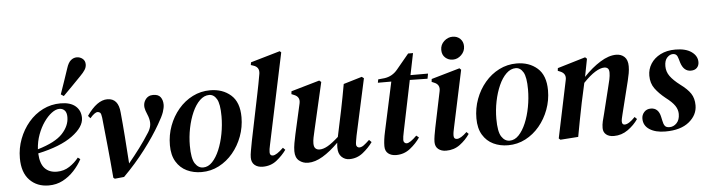

<svg xmlns="http://www.w3.org/2000/svg" viewBox="-48 -985 4459 1210"><g transform="rotate(-5 2182.0 -380.5)"><path d="M218 14Q144 14 97.5 -34Q51 -82 51 -173Q51 -236 73 -294Q95 -352 133.5 -397.5Q172 -443 224 -469Q276 -495 336 -495Q398 -495 430.5 -467Q463 -439 463 -392Q463 -335 387.5 -279.5Q312 -224 169 -193Q172 -128 200 -98Q228 -68 277 -68Q321 -68 356 -91Q391 -114 415 -145L430 -134Q410 -96 378.5 -62Q347 -28 307 -7Q267 14 218 14ZM326 -461Q303 -461 277 -441.5Q251 -422 227.5 -388.5Q204 -355 188 -311.5Q172 -268 169 -219Q281 -252 326.5 -301Q372 -350 372 -405Q372 -434 359 -447.5Q346 -461 326 -461ZM343 -551Q357 -592 371 -632Q385 -672 398 -712Q409 -747 426 -761Q443 -775 463 -775Q484 -775 500 -762Q516 -749 516 -726Q516 -708 505.5 -691.5Q495 -675 475 -655Q446 -625 418 -596.5Q390 -568 361 -539Z M636 8 627 1Q618 -108 608.5 -201Q599 -294 590 -382Q587 -407 580.5 -413.5Q574 -420 564 -420Q546 -420 516 -385L502 -401Q567 -495 632 -495Q702 -495 709 -404Q716 -333 722 -251.5Q728 -170 734 -80Q772 -126 805 -170Q838 -214 871 -266Q886 -291 888 -313.5Q890 -336 881 -363L866 -402Q853 -440 870.5 -468.5Q888 -497 922 -497Q955 -497 969 -478Q983 -459 983 -430Q983 -411 974 -384Q965 -357 936 -308Q896 -238 834 -156.5Q772 -75 695 2Z M1185 14Q1134 14 1092 -6Q1050 -26 1025 -67.5Q1000 -109 1000 -172Q1000 -236 1021.5 -294Q1043 -352 1081.5 -397.5Q1120 -443 1171.5 -469Q1223 -495 1282 -495Q1361 -495 1413 -449.5Q1465 -404 1465 -309Q1465 -246 1443.5 -188Q1422 -130 1384 -84.5Q1346 -39 1295 -12.5Q1244 14 1185 14ZM1197 -14Q1229 -14 1255 -41.5Q1281 -69 1300 -114Q1319 -159 1329.5 -214.5Q1340 -270 1340 -325Q1340 -404 1321.5 -435Q1303 -466 1274 -466Q1242 -466 1214.5 -439.5Q1187 -413 1167 -368Q1147 -323 1136 -268.5Q1125 -214 1125 -158Q1125 -77 1145.5 -45.5Q1166 -14 1197 -14Z M1572 14Q1540 14 1520.5 -2.5Q1501 -19 1501 -50Q1501 -67 1505.5 -91.5Q1510 -116 1517 -154L1576 -441Q1584 -477 1589 -506Q1594 -535 1601 -572Q1607 -614 1567 -626L1552 -631L1555 -648L1741 -702L1750 -694L1629 -121Q1625 -105 1623.5 -93Q1622 -81 1622 -73Q1622 -51 1641 -51Q1664 -51 1708 -94L1722 -80Q1697 -45 1660 -15.5Q1623 14 1572 14Z M1859 14Q1826 14 1802 -5.5Q1778 -25 1778 -66Q1778 -89 1783 -117Q1788 -145 1794 -172L1837 -363Q1846 -404 1808 -419L1791 -426L1793 -444L1973 -496L1985 -486L1916 -186Q1910 -161 1906 -141Q1902 -121 1902 -104Q1902 -82 1912 -72.5Q1922 -63 1938 -63Q1962 -63 1990.5 -79.5Q2019 -96 2059 -132L2060 -137L2094 -298Q2102 -339 2110 -379.5Q2118 -420 2125 -461L2242 -496L2255 -486L2177 -129Q2174 -112 2171.5 -98Q2169 -84 2169 -75Q2169 -65 2175 -59.5Q2181 -54 2188 -54Q2202 -54 2216.5 -64.5Q2231 -75 2253 -96L2268 -81Q2243 -46 2205.5 -16Q2168 14 2120 14Q2091 14 2070.5 -6Q2050 -26 2050 -64Q2050 -79 2052 -96Q2000 -44 1951.5 -15Q1903 14 1859 14Z M2416 14Q2385 14 2365.5 -1.5Q2346 -17 2346 -48Q2346 -86 2358 -140L2425 -450H2340L2344 -471L2384 -475Q2435 -482 2468 -523L2546 -617H2577L2549 -480H2660L2654 -448L2542 -450L2476 -130Q2472 -112 2470 -98.5Q2468 -85 2468 -76Q2468 -66 2474 -60Q2480 -54 2488 -54Q2509 -54 2552 -97L2568 -84Q2543 -47 2504.5 -16.5Q2466 14 2416 14Z M2824 -554Q2796 -554 2776 -572Q2756 -590 2756 -621Q2756 -654 2780 -676Q2804 -698 2834 -698Q2863 -698 2882 -679.5Q2901 -661 2901 -632Q2901 -600 2877.5 -577Q2854 -554 2824 -554ZM2732 14Q2702 14 2682.5 -1.5Q2663 -17 2663 -47Q2663 -64 2667 -88Q2671 -112 2676 -137L2723 -363Q2732 -405 2692 -420L2678 -426L2680 -444L2860 -496L2870 -486L2794 -129Q2790 -112 2788 -99.5Q2786 -87 2786 -76Q2786 -54 2806 -54Q2830 -54 2869 -92L2882 -79Q2857 -42 2819.5 -14Q2782 14 2732 14Z M3124 14Q3073 14 3031 -6Q2989 -26 2964 -67.5Q2939 -109 2939 -172Q2939 -236 2960.5 -294Q2982 -352 3020.5 -397.5Q3059 -443 3110.5 -469Q3162 -495 3221 -495Q3300 -495 3352 -449.5Q3404 -404 3404 -309Q3404 -246 3382.5 -188Q3361 -130 3323 -84.5Q3285 -39 3234 -12.5Q3183 14 3124 14ZM3136 -14Q3168 -14 3194 -41.5Q3220 -69 3239 -114Q3258 -159 3268.5 -214.5Q3279 -270 3279 -325Q3279 -404 3260.5 -435Q3242 -466 3213 -466Q3181 -466 3153.5 -439.5Q3126 -413 3106 -368Q3086 -323 3075 -268.5Q3064 -214 3064 -158Q3064 -77 3084.5 -45.5Q3105 -14 3136 -14Z M3455 8 3445 -1 3521 -364Q3530 -404 3491 -420L3476 -426L3478 -443L3655 -496L3666 -486L3644 -373Q3696 -428 3750 -461.5Q3804 -495 3851 -495Q3883 -495 3903.5 -475.5Q3924 -456 3924 -416Q3924 -394 3920 -371.5Q3916 -349 3910 -325L3859 -120Q3855 -104 3852.5 -92.5Q3850 -81 3850 -73Q3850 -52 3867 -52Q3893 -52 3933 -94L3947 -80Q3922 -43 3882 -14.5Q3842 14 3793 14Q3762 14 3744 -1Q3726 -16 3726 -42Q3726 -63 3731 -84.5Q3736 -106 3743 -131L3782 -289Q3790 -319 3795 -343Q3800 -367 3800 -386Q3800 -406 3791.5 -413.5Q3783 -421 3769 -421Q3745 -421 3711.5 -400.5Q3678 -380 3636 -336L3609 -213Q3598 -160 3588 -107Q3578 -54 3568 0Z M4119 14Q4057 14 4019 -10.5Q3981 -35 3981 -79Q3981 -103 3997 -120.5Q4013 -138 4039 -138Q4088 -138 4100 -79L4105 -56Q4109 -34 4117.5 -22.5Q4126 -11 4147 -11Q4173 -11 4192.5 -31.5Q4212 -52 4212 -89Q4212 -116 4195.5 -141Q4179 -166 4138 -197Q4098 -229 4073 -263Q4048 -297 4048 -345Q4048 -386 4069.5 -420Q4091 -454 4131 -474.5Q4171 -495 4226 -495Q4291 -495 4327.5 -469Q4364 -443 4364 -404Q4364 -382 4350.5 -368Q4337 -354 4312 -354Q4267 -354 4249 -410L4242 -434Q4237 -453 4229 -460.5Q4221 -468 4207 -468Q4188 -468 4171 -450Q4154 -432 4154 -396Q4154 -361 4174.5 -332.5Q4195 -304 4237 -272Q4282 -239 4302 -208.5Q4322 -178 4322 -134Q4322 -73 4269 -29.5Q4216 14 4119 14Z"/></g></svg>

Font: DM Serif Text
Style: Italic
Weight: 400
Italic angle: -12°
Designer: Colophon Foundry, Frank Grießhammer
Foundry: Colophon Foundry
Version: Version 5.100; ttfautohint (v1.8.2)